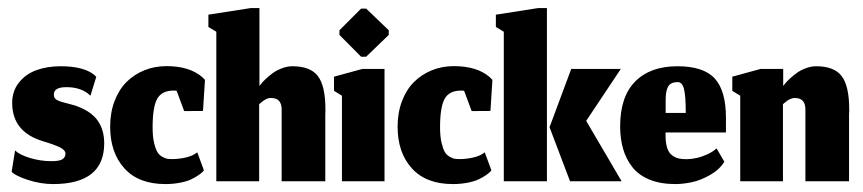

<svg xmlns="http://www.w3.org/2000/svg" viewBox="-20 -457 2176 484"><path d="M113.7 7Q242.7 7 242.7 -95.7Q242.7 -131 225 -154.7Q207.3 -178.3 168.3 -191.3Q161.3 -193.3 151.7 -195.8Q142 -198.3 136.7 -199.8Q131.3 -201.3 125.8 -203.8Q120.3 -206.3 118 -209.8Q115.7 -213.3 115.7 -218.7Q115.7 -237.3 147.3 -237.3Q186 -237.3 208 -215.7L222.7 -263.3Q222.7 -263.3 216.7 -269Q189.7 -290 132.7 -290Q99.3 -290 72.3 -280.3Q45.3 -270.7 28 -249.2Q10.7 -227.7 10.7 -197.7Q10.7 -124.3 88.3 -101Q118.3 -92 131.7 -85.2Q145 -78.3 145 -69.7Q145 -60.7 137.5 -55.7Q130 -50.7 110 -50.7Q82.3 -50.7 55.8 -58.7Q29.3 -66.7 18 -77.7L9.3 -24Q18.3 -14 50.3 -3.5Q82.3 7 113.7 7Z M494 -27.7 477.3 -73Q466 -64 448.5 -60Q431 -56 414.3 -56Q407 -56 402 -56.7Q397 -57.3 389.2 -61.7Q381.3 -66 376.7 -73.8Q372 -81.7 368.3 -97.5Q364.7 -113.3 364.7 -135.7Q364.7 -187 376.2 -207.8Q387.7 -228.7 418 -228.7Q422.7 -228.7 425.3 -228L444.3 -177L491.7 -177.3L496.7 -255.7Q496.7 -255.7 489.7 -262.7Q457.7 -290.3 399.7 -290.3Q369.7 -290.3 343.8 -279.8Q318 -269.3 298.8 -250.2Q279.7 -231 268.7 -202Q257.7 -173 257.7 -137.7Q257.7 -72.3 293.5 -32.7Q329.3 7 397 7Q417 7 434.5 3.5Q452 0 462.5 -5.2Q473 -10.3 480.5 -15.5Q488 -20.7 491 -24Z M633.3 0V-194.3Q633.7 -194.7 636.8 -197.3Q640 -200 640.8 -200.7Q641.7 -201.3 644.5 -203.3Q647.3 -205.3 648.8 -206Q650.3 -206.7 653 -208Q655.7 -209.3 658.2 -209.7Q660.7 -210 663.3 -210Q691 -210 690 -178.7V0H800V-169Q800 -171.3 800.3 -175.3Q800.3 -179.3 800.3 -181.3Q800.3 -240 781.5 -265Q762.7 -290 717 -290Q704 -290 690.5 -284.8Q677 -279.7 667.3 -272.5Q657.7 -265.3 649.8 -258Q642 -250.7 638 -245.3L634 -240.3V-436.7H612.3L505.3 -420V-389L525.3 -377V0Z M842 0H949.3V-283.3H893.7L822 -263.7V-228L842 -215.7ZM890.3 -314H903L960 -369V-380.7L903 -435.3H890.3L835.7 -380.7V-369Z M1218.7 -27.7 1202 -73Q1190.7 -64 1173.2 -60Q1155.7 -56 1139 -56Q1131.7 -56 1126.7 -56.7Q1121.7 -57.3 1113.8 -61.7Q1106 -66 1101.3 -73.8Q1096.7 -81.7 1093 -97.5Q1089.3 -113.3 1089.3 -135.7Q1089.3 -187 1100.8 -207.8Q1112.3 -228.7 1142.7 -228.7Q1147.3 -228.7 1150 -228L1169 -177L1216.3 -177.3L1221.3 -255.7Q1221.3 -255.7 1214.3 -262.7Q1182.3 -290.3 1124.3 -290.3Q1094.3 -290.3 1068.5 -279.8Q1042.7 -269.3 1023.5 -250.2Q1004.3 -231 993.3 -202Q982.3 -173 982.3 -137.7Q982.3 -72.3 1018.2 -32.7Q1054 7 1121.7 7Q1141.7 7 1159.2 3.5Q1176.7 0 1187.2 -5.2Q1197.7 -10.3 1205.2 -15.5Q1212.7 -20.7 1215.7 -24Z M1417 0H1547L1457.7 -152.3L1545 -283.3H1420L1365.3 -136.3ZM1250 0H1358.7V-436.7H1337L1230 -420V-389L1250 -377Z M1708.7 -172.3H1658V-200.3Q1658 -212.3 1658.8 -220.2Q1659.7 -228 1662.7 -235.5Q1665.7 -243 1672 -246.5Q1678.3 -250 1688.3 -250Q1700 -250 1704.3 -232.3Q1708.7 -214.7 1708.7 -172.3ZM1682 7Q1702 7 1724 2.3Q1746 -2.3 1769.8 -15.8Q1793.7 -29.3 1806 -49.3L1786.3 -83Q1777 -74.3 1763.2 -68Q1749.3 -61.7 1735.8 -58.7Q1722.3 -55.7 1710.7 -55.7Q1698.7 -55.7 1690.3 -57.7Q1682 -59.7 1674 -65.7Q1666 -71.7 1661.8 -84.3Q1657.7 -97 1657.7 -116.7V-123H1810V-160Q1810 -228.3 1781.7 -259.2Q1753.3 -290 1687.7 -290Q1619.3 -290 1581.3 -251.7Q1543.3 -213.3 1543.3 -138.7Q1543.3 -107.3 1550.7 -81.8Q1558 -56.3 1573.8 -36Q1589.7 -15.7 1617.2 -4.3Q1644.7 7 1682 7Z M1953.7 0V-194.3Q1954.3 -195 1956.2 -196.5Q1958 -198 1958.8 -198.7Q1959.7 -199.3 1961.5 -200.8Q1963.3 -202.3 1964.3 -203Q1965.3 -203.7 1967 -204.8Q1968.7 -206 1970 -206.5Q1971.3 -207 1973.2 -207.8Q1975 -208.7 1976.5 -209Q1978 -209.3 1979.8 -209.7Q1981.7 -210 1983.7 -210Q2011.3 -210 2010.3 -178.7V0H2120.3V-169Q2120.3 -171.3 2120.7 -175.3Q2120.7 -179.3 2120.7 -181.3Q2120.7 -240 2101.8 -265Q2083 -290 2037.3 -290Q2024.3 -290 2010.8 -284.8Q1997.3 -279.7 1987.7 -272.5Q1978 -265.3 1970.2 -258Q1962.3 -250.7 1958.3 -245.3L1954.3 -240.3V-283.3H1897.7L1826 -263.7V-228L1846 -215.7V0Z"/></svg>

Font: Jomhuria
Style: Regular
Weight: 400
Designer: Arabic design by Kourosh Beigpour, Latin design by Eben Sorkin, engineering by Lasse Fister and Khaled Hosney
Version: Version 1.0000